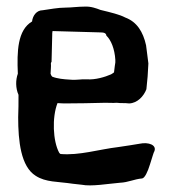

<svg xmlns="http://www.w3.org/2000/svg" viewBox="-20 -568 518 581"><path d="M34 -345C27 -326 27 -301 36 -281C36 -257 36 -235 35 -213C35 -141 43 -64 88 -36C119 -16 154 -19 200 -12L227 -9C257 -3 307 -12 343 -15C368 -16 386 -26 410 -28C418 -29 427 -48 434 -71C440 -89 445 -108 447 -110C455 -129 430 -139 402 -133C386 -130 364 -127 338 -123C279 -116 220 -97 163 -102C161 -103 160 -105 159 -106C140 -141 137 -213 154 -256C160 -256 166 -255 174 -255C202 -255 271 -256 299 -257C311 -257 322 -256 333 -257C340 -256 347 -256 353 -256C357 -256 363 -256 371 -255C396 -256 415 -277 423 -298C426 -324 428 -349 429 -376C427 -395 424 -413 422 -431C413 -472 394 -502 359 -515C342 -524 317 -530 284 -538C271 -543 255 -549 236 -548C217 -548 195 -545 179 -545C155 -545 131 -540 109 -537C91 -537 79 -521 77 -503C33 -477 31 -413 34 -345ZM133 -345C133 -353 135 -366 134 -377C135 -380 135 -379 136 -381L138 -461C138 -466 138 -470 139 -474L282 -470C295 -470 301 -468 302 -460C316 -447 327 -420 329 -387V-379C328 -375 327 -364 325 -349C323 -347 319 -345 316 -343C298 -335 268 -326 243 -328C225 -329 212 -325 192 -327C173 -328 153 -330 138 -336C136 -338 134 -341 133 -345Z"/></svg>

Font: Vapor
Style: Regular
Weight: 400
Foundry: Cannot Into Space Fonts
Version: Version 0.179